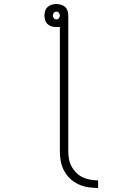

<svg xmlns="http://www.w3.org/2000/svg" viewBox="-20 -755 640 959"><path d="M470 184Q445 184 420 180Q395 176 372 165.5Q349 155 330.5 137.5Q312 120 300 97.5Q288 75 283.5 50Q279 25 279 0V-621Q275 -620 270.5 -620Q266 -620 262 -620Q250 -620 238.5 -623Q227 -626 218 -634.5Q209 -643 205.5 -654.5Q202 -666 202 -677Q202 -689 205.5 -700.5Q209 -712 218 -720Q227 -728 238.5 -731.5Q250 -735 262 -735Q273 -735 285 -731.5Q297 -728 305.5 -720Q314 -712 317.5 -700.5Q321 -689 321 -677V0Q321 20 324.5 39.5Q328 59 337.5 76.5Q347 94 361 108Q375 122 393 130.5Q411 139 430.5 142.5Q450 146 470 146ZM262 -658Q269 -658 274 -664Q279 -670 279 -677Q279 -685 274 -691Q269 -697 262 -697Q254 -697 249 -691Q244 -685 244 -677Q244 -670 249 -664Q254 -658 262 -658Z"/></svg>

Font: Iosevka Curly XLtEx
Style: Regular
Weight: 200
Width: 7
Monospace: yes
Designer: Belleve Invis
Foundry: Belleve Invis
Version: Version 11.1.0; ttfautohint (v1.8.3)